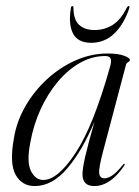

<svg xmlns="http://www.w3.org/2000/svg" viewBox="-20 -618 469 646"><path d="M327 -109.5Q312 -53 313.8 -35.5Q315.5 -18 331.5 -18Q342.5 -18 357 -27.2Q371.5 -36.5 393.5 -63.5Q396.5 -68 398.5 -67Q401 -65.5 397.5 -60Q351.5 8 297 8Q257.5 8 257.5 -32Q257.5 -50.5 266.8 -91.5Q276 -132.5 298 -209Q257.5 -112 206.8 -52Q156 8 97 8Q54 8 32.8 -29.5Q11.5 -67 26.5 -151Q35.5 -208.5 65.2 -260.2Q95 -312 138.8 -352Q182.5 -392 234.8 -415Q287 -438 341.5 -438Q378 -438 397.5 -430.5Q417 -423 417 -417Q417 -412 411.2 -409Q405.5 -406 404 -400.5ZM82 -138.5Q69 -72.5 84.2 -42.5Q99.5 -12.5 125.5 -12.5Q174.5 -12.5 234.5 -103.8Q294.5 -195 350 -392.5Q355.5 -410.5 352.5 -420Q349.5 -429.5 334 -429.5Q290 -429.5 249.2 -406.5Q208.5 -383.5 174.5 -343Q140.5 -302.5 116.5 -250Q92.5 -197.5 82 -138.5ZM298 -517Q332 -517 359.2 -534.2Q386.5 -551.5 406.5 -592Q409.5 -597.5 413 -597.5Q417 -597.5 415 -590.5Q397 -536.5 364.5 -505.2Q332 -474 287 -474Q242 -474 225.8 -505.2Q209.5 -536.5 218.5 -590.5Q219 -597.5 223.5 -597.5Q227.5 -597.5 227 -592Q227.5 -551 246.5 -534Q265.5 -517 298 -517Z"/></svg>

Font: Fraunces 144pt S000 Light
Style: Italic
Weight: 300
Italic angle: -16°
Version: Version 1.000; ttfautohint (v1.8.3)